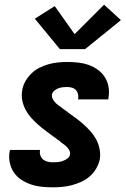

<svg xmlns="http://www.w3.org/2000/svg" viewBox="-20 -793 540 821"><path d="M206 8Q182 8 158 5.5Q134 3 112 -4.5Q90 -12 71 -24.5Q52 -37 39.5 -55.5Q27 -74 22 -97Q17 -120 21 -145Q22 -147 22 -148.5Q22 -150 23 -152H152Q152 -152 151.5 -151Q151 -150 151 -150Q149 -138 153 -127.5Q157 -117 165 -110.5Q173 -104 184 -101.5Q195 -99 206 -99Q217 -99 227.5 -100Q238 -101 248 -104.5Q258 -108 268 -115Q278 -122 279 -132Q281 -141 277 -149Q273 -157 267 -163.5Q261 -170 254 -175Q247 -180 240 -185L239 -186V-187Q232 -192 225 -197Q218 -202 212 -207L210 -208Q194 -220 177 -232.5Q160 -245 144 -259Q128 -273 114 -288.5Q100 -304 90 -322.5Q80 -341 75.5 -362.5Q71 -384 75 -407Q78 -427 88.5 -445.5Q99 -464 114.5 -479Q130 -494 149 -503.5Q168 -513 188 -518.5Q208 -524 228 -526Q248 -528 267 -528Q291 -528 314 -525.5Q337 -523 358.5 -515.5Q380 -508 398 -495Q416 -482 428 -463.5Q440 -445 444 -422Q448 -399 444 -376Q444 -374 443.5 -372Q443 -370 443 -368H314Q314 -368 314 -369Q314 -370 314 -370Q316 -381 313.5 -391Q311 -401 304.5 -408Q298 -415 288 -418Q278 -421 267 -421Q258 -421 248.5 -420Q239 -419 229.5 -415.5Q220 -412 212 -405Q204 -398 202 -389Q201 -379 205 -371Q209 -363 214.5 -356.5Q220 -350 227 -345Q234 -340 241 -334.5Q248 -329 255 -324Q262 -319 269 -314L271 -312Q288 -300 305 -287.5Q322 -275 337.5 -261Q353 -247 367 -231.5Q381 -216 391 -197.5Q401 -179 405.5 -157.5Q410 -136 407 -113Q403 -93 392 -73.5Q381 -54 364.5 -39.5Q348 -25 328.5 -16Q309 -7 288.5 -1.5Q268 4 247.5 6Q227 8 206 8ZM236 -583 129 -713 214 -767 299 -647 425 -773 497 -707 344 -583Z"/></svg>

Font: Iosevka SS04 Heavy Oblique
Style: Regular
Weight: 900
Italic angle: -9°
Monospace: yes
Designer: Belleve Invis
Foundry: Belleve Invis
Version: Version 19.0.0; ttfautohint (v1.8.4)